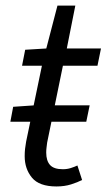

<svg xmlns="http://www.w3.org/2000/svg" viewBox="-20 -661 385 693"><path d="M17.4 -221.6 27.5 -275.5 103.1 -280.7H303.6L291.4 -221.6ZM183.9 12Q121.5 12 95.3 -19.8Q69.1 -51.6 69.1 -97.2Q69.1 -111 70.4 -123.5Q71.7 -135.9 74.3 -149.8L131.3 -423.8H59.6L70.9 -481.4L147.1 -486L187.4 -640.9H251.9L221.1 -486H344.5L331.8 -423.8H207.1L150.2 -146.5Q149.2 -137.5 148 -128.8Q146.8 -120.1 146.8 -110.4Q146.8 -80.7 160.7 -65.4Q174.5 -50.2 206.8 -50.2Q222 -50.2 235.3 -54.4Q248.7 -58.6 259.4 -63.7L276.3 -11.4Q260.3 -3 236.6 4.5Q212.9 12 183.9 12Z"/></svg>

Font: Source Sans Variable
Style: Italic
Weight: 200
Italic angle: -11°
Designer: Paul D. Hunt
Foundry: Adobe Systems Incorporated
Version: Version 3.006;hotconv 1.0.111;makeotfexe 2.5.65597